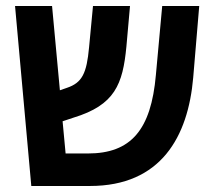

<svg xmlns="http://www.w3.org/2000/svg" viewBox="-20 -618 704 638"><path d="M622 -360 642 -598H519L498 -369C482 -186 415 -108 272 -108H198L188 -215L224 -227C362 -269 388 -338 400 -463L412 -598H289L276 -461C268 -374 253 -343 202 -326L179 -318L153 -598H30L84 0H279C515 0 605 -164 622 -360Z"/></svg>

Font: Noto Sans Hebrew SemiCondensed Semi
Style: Regular
Weight: 600
Width: 4
Designer: Monotype Design Team
Foundry: Monotype Imaging Inc.
Version: Version 1.902